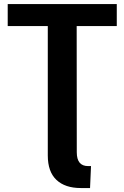

<svg xmlns="http://www.w3.org/2000/svg" viewBox="-20 -741 623 961"><path d="M384.8 200.2Q305.7 200.2 262.5 159.4Q219.2 118.7 219.2 37.1V-610.4H18.6V-720.7H564.5V-610.4H363.8L364.3 21.5Q364.3 90.3 420.9 90.3H435.5L430.7 200.2Z"/></svg>

Font: Monda
Style: Bold
Weight: 700
Designer: Vernon Adams
Foundry: Vernon Adams
Version: Version 2.100; ttfautohint (v1.8.3)